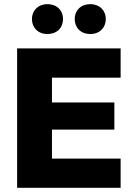

<svg xmlns="http://www.w3.org/2000/svg" viewBox="-20 -900 643 920"><path d="M558 0V-140H229V-279H528V-409H229V-528H558V-668H62V0ZM207 -737C254 -737 282 -768 282 -809C282 -849 254 -880 207 -880C162 -880 133 -849 133 -809C133 -768 162 -737 207 -737ZM413 -737C458 -737 487 -768 487 -809C487 -849 458 -880 413 -880C366 -880 338 -849 338 -809C338 -768 366 -737 413 -737Z"/></svg>

Font: Celebes ExtraBold
Style: Regular
Weight: 800
Designer: Anugrah Pasau
Foundry: Lafontype
Version: Version 1.000